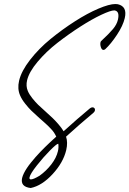

<svg xmlns="http://www.w3.org/2000/svg" viewBox="-20 -734 646 958"><path d="M505.4 -488.8Q501 -484.9 496.1 -484.9Q487.8 -484.9 483.4 -498.3Q479 -511.7 481.4 -522.5Q481.9 -526.4 484.9 -529.3Q525.4 -566.9 544.2 -589.6Q563 -612.3 568.4 -635.7Q577.6 -676.3 553.7 -681.6Q552.7 -682.1 549.8 -682.1Q532.2 -682.1 485.8 -660.4Q439.5 -638.7 381.1 -601.3Q322.8 -564 266.6 -520.3Q210.4 -476.6 167.7 -425.8Q125 -375 115.2 -333.5Q108.4 -304.7 118.7 -280.3Q126 -262.7 141.6 -243.4Q157.2 -224.1 170.4 -211.2Q183.6 -198.2 207.5 -177.2Q230.5 -156.2 242.7 -144.8Q254.9 -133.3 271.2 -114.5Q287.6 -95.7 297.4 -79.1Q366.2 -141.6 428.7 -193.4Q434.6 -198.2 441.2 -198.5Q447.8 -198.7 451.7 -193.8Q455.1 -189 453.6 -182.6Q452.1 -176.3 446.3 -171.4Q375 -111.8 309.6 -52.2Q319.3 -23.4 310.5 14.6Q295.9 76.7 242.7 134.5Q189.5 192.4 133.3 204.1Q80.6 198.2 90.3 154.3Q92.8 143.6 99.1 130.6Q105.5 117.7 114.3 104.5Q123 91.3 134.3 77.4Q145.5 63.5 157 50.3Q168.5 37.1 180.9 24.2Q193.4 11.2 204.6 0.2Q215.8 -10.7 226.1 -20.5Q236.3 -30.3 243.7 -36.9Q251 -43.5 255.9 -47.9L260.7 -52.2Q255.9 -62.5 249.8 -72Q243.7 -81.5 232.9 -92.5Q222.2 -103.5 217 -108.6Q211.9 -113.8 196 -127.7Q180.2 -141.6 176.3 -145Q150.4 -168.5 136.7 -181.6Q123 -194.8 105.7 -216.6Q88.4 -238.3 80.1 -258.3Q65.9 -291 75.2 -331.1Q86.4 -379.4 130.1 -435.5Q173.8 -491.7 232.4 -539.6Q291 -587.4 353.5 -627.4Q416 -667.5 470.7 -690.7Q525.4 -713.9 555.7 -713.9Q564.5 -713.9 567.9 -712.9Q616.2 -701.7 602.5 -643.6Q593.8 -606 563.7 -560.5Q533.7 -515.1 505.4 -488.8ZM177.7 142.6Q210.9 118.7 236.1 86.2Q261.2 53.7 269 20.5Q273.4 2.4 271 -16.1Q270.5 -16.6 270 -16.6Q262.7 -16.6 229.5 16.8Q196.3 50.3 163.8 91.6Q131.3 132.8 127.4 150.4Q125 161.1 134.3 161.1Q147 161.1 177.7 142.6Z"/></svg>

Font: Sintesa 4
Style: 4
Weight: 400
Version: Version 001.000